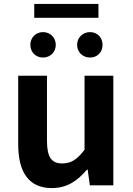

<svg xmlns="http://www.w3.org/2000/svg" viewBox="-20 -947 677 981"><path d="M245 14C322 14 376 -23 424 -80H428L439 0H559V-560H412V-182C374 -132 344 -112 298 -112C244 -112 220 -142 220 -229V-560H73V-210C73 -70 125 14 245 14ZM200 -653C237 -653 265 -681 265 -718C265 -754 237 -783 200 -783C162 -783 135 -754 135 -718C135 -681 162 -653 200 -653ZM155 -856H483V-927H155ZM440 -653C478 -653 504 -681 504 -718C504 -754 478 -783 440 -783C402 -783 374 -754 374 -718C374 -681 402 -653 440 -653Z"/></svg>

Font: Noto Sans CJK KR Bold
Style: Regular
Weight: 700
Designer: Ryoko NISHIZUKA (kana & ideographs); Paul D. Hunt (Latin, Greek & Cyrillic); Wenlong ZHANG (bopomofo); Sandoll Communica
Foundry: Adobe Systems Incorporated
Version: Version 1.004;PS 1.004;hotconv 1.0.82;makeotf.lib2.5.63406